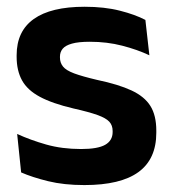

<svg xmlns="http://www.w3.org/2000/svg" viewBox="-20 -522 497 554"><path d="M223.5 12Q164.5 12 118.8 0.8Q73 -10.5 41 -24.5L29.5 -135.5Q67.5 -118 113.2 -105Q159 -92 214 -92Q262 -92 283.5 -104.2Q305 -116.5 305 -141V-144Q305 -160.5 295.2 -171Q285.5 -181.5 261 -190.2Q236.5 -199 192 -209Q130.5 -223.5 94.8 -242.8Q59 -262 43.5 -290.2Q28 -318.5 28 -358V-362.5Q28 -432 77.5 -467.2Q127 -502.5 224 -502.5Q281.5 -502.5 325.8 -491.2Q370 -480 399.5 -464.5L411 -362.5Q376 -379 332.5 -390.2Q289 -401.5 239 -401.5Q206.5 -401.5 187.8 -396.2Q169 -391 161 -381.5Q153 -372 153 -358.5V-356Q153 -341 161.8 -330Q170.5 -319 194 -310.2Q217.5 -301.5 260 -291.5Q322 -278.5 359.5 -261Q397 -243.5 414 -216.2Q431 -189 431 -145V-139Q431 -63 379.5 -25.5Q328 12 223.5 12Z"/></svg>

Font: Anek Devanagari SemiBold
Style: Regular
Weight: 600
Designer: Kailash Malviya (Devanagari) & Yesha Goshar (Latin)
Foundry: Ek Type
Version: Version 1.003